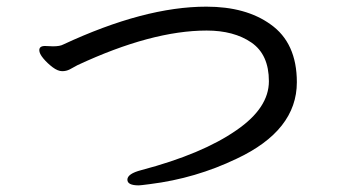

<svg xmlns="http://www.w3.org/2000/svg" viewBox="-20 -625 1040 577"><path d="M397 -67.9Q362.8 -67.9 362.8 -85Q362.8 -103 404.8 -113.8Q587.9 -162.1 690.9 -233.9Q788.1 -300.8 788.1 -380.9Q788.1 -460.9 735.6 -497.1Q683.1 -533.2 601.1 -533.2Q436 -533.2 212.9 -429.2Q200.2 -421.9 189.7 -416.5Q179.2 -411.1 167 -411.1Q153.8 -411.1 137.9 -423.1Q122.1 -435.1 110.1 -449.5Q98.1 -463.9 98.1 -474.1Q98.1 -486.8 115.2 -486.8L139.2 -485.8Q160.2 -485.8 169.9 -491.2Q414.1 -605 600.1 -605Q719.2 -605 793 -551.8Q872.1 -496.1 872.1 -377.9Q872.1 -232.9 690.9 -147.9Q567.9 -88.9 431.2 -71.8Q401.9 -67.9 397 -67.9Z"/></svg>

Font: LXGW WenKai Screen
Style: Regular
Weight: 400
Designer: LXGW / Fontworks Inc.
Foundry: LXGW / Fontworks Inc.
Version: Version 1.510;January 18,2025